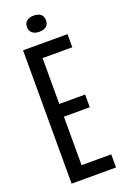

<svg xmlns="http://www.w3.org/2000/svg" viewBox="-153 -844 583 893"><g transform="rotate(-20 138.0 -397.5)"><path d="M38 0V-660H258V-595H111V-368H239V-305H111V-65H258V0ZM138 -715Q118 -715 105 -725.5Q92 -736 92 -755Q92 -775 105 -785Q118 -795 138 -795Q186 -795 186 -755Q186 -715 138 -715Z"/></g></svg>

Font: Bricolage Grotesque 48pt Condensed Light
Style: Regular
Weight: 300
Width: 3
Designer: Mathieu Triay
Foundry: Atelier Triay
Version: Version 1.000; ttfautohint (v1.8.4.7-5d5b);gftools[0.9.32]